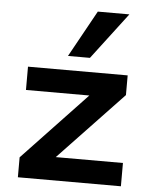

<svg xmlns="http://www.w3.org/2000/svg" viewBox="-54 -809 662 854"><g transform="rotate(5 277.0 -382.5)"><path d="M58 0V-89L378 -427L380 -390H60V-494H505V-406L182 -66L181 -104H518V0ZM233 -557 348 -765H489L331 -557Z"/></g></svg>

Font: Nunito Sans 10pt SemiExpanded
Style: Bold
Weight: 700
Width: 6
Designer: Vernon Adams
Foundry: Vernon Adams
Version: Version 3.101;gftools[0.9.27]